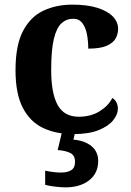

<svg xmlns="http://www.w3.org/2000/svg" viewBox="-20 -569 567 829"><path d="M295 10Q222 10 166 -16.5Q110 -43 78.5 -103.5Q47 -164 47 -266Q47 -374 79.5 -435.5Q112 -497 167.5 -523Q223 -549 292 -549Q357 -549 401 -535Q445 -521 467.5 -497.5Q490 -474 490 -444Q490 -423 479.5 -403.5Q469 -384 441 -371.5Q413 -359 361 -359Q361 -394 355 -423Q349 -452 335 -470Q321 -488 296 -488Q267 -488 245.5 -468.5Q224 -449 212.5 -401Q201 -353 201 -267Q201 -166 229 -115.5Q257 -65 320 -65Q372 -65 410 -88.5Q448 -112 465 -146Q477 -139 483 -126.5Q489 -114 489 -100Q489 -75 468.5 -49.5Q448 -24 405.5 -7Q363 10 295 10ZM262 240Q246 240 219.5 237Q193 234 175 229V168Q213 176 243 176Q272 176 288 165.5Q304 155 304 130Q304 101 282.5 91Q261 81 229 79L250 -9H307L297 34Q346 38 375 62Q404 86 404 126Q404 179 365 209.5Q326 240 262 240Z"/></svg>

Font: Noto Serif Test
Style: Regular
Weight: 400
Version: Version 1.000